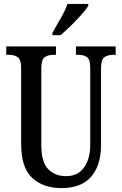

<svg xmlns="http://www.w3.org/2000/svg" viewBox="-20 -951 624 981"><path d="M295 10Q201 10 144.5 -42Q88 -94 88 -216V-604Q88 -648 70 -659.5Q52 -671 25 -671H12V-714H266V-671H254Q226 -671 208.5 -659Q191 -647 191 -600V-210Q191 -123 226 -87Q261 -51 317 -51Q378 -51 409.5 -95.5Q441 -140 441 -209V-604Q441 -648 424 -659.5Q407 -671 380 -671H368V-714H571V-671H558Q531 -671 513.5 -659Q496 -647 496 -600V-207Q496 -107 446 -48.5Q396 10 295 10ZM248 -784Q269 -821 291 -859Q313 -897 325 -931H431V-921Q421 -904 396.5 -876.5Q372 -849 343 -820.5Q314 -792 289 -771H248Z"/></svg>

Font: Noto Serif Thai ExtraCondensed Medium
Style: Regular
Weight: 500
Width: 2
Designer: Monotype Design Team
Foundry: Monotype Imaging Inc.
Version: Version 2.002; ttfautohint (v1.8.4.7-5d5b)